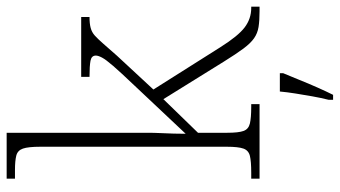

<svg xmlns="http://www.w3.org/2000/svg" viewBox="-242 -558 1021 577"><g transform="rotate(-90 268.5 -269.5)"><path d="M20 0V-25H38Q72 -25 88.5 -29Q105 -33 110.5 -48.5Q116 -64 116 -98V-659Q116 -695 110.5 -711Q105 -727 89.5 -731Q74 -735 46 -735H20V-760H158V-374Q158 -356 158 -336.5Q158 -317 157 -297Q156 -277 155.5 -258Q155 -239 155 -222L300 -376Q340 -418 359 -440Q378 -462 384 -473.5Q390 -485 390 -492Q390 -505 374.5 -508Q359 -511 326 -511V-536H506V-511Q486 -511 473 -507.5Q460 -504 450 -495Q440 -486 426 -470Q412 -454 390 -429L288 -319L415 -118Q449 -64 475 -44.5Q501 -25 533 -25H537V0H523Q495 0 476 -3Q457 -6 442 -16.5Q427 -27 411 -48.5Q395 -70 372 -107L259 -289L158 -185V-97Q158 -63 163.5 -48Q169 -33 186 -29Q203 -25 236 -25H244V0ZM257 208Q263 184 267.5 158.5Q272 133 276 108Q280 83 282 61H337V71Q328 92 317 119.5Q306 147 294 174Q282 201 272 221H257Z"/></g></svg>

Font: Noto Serif Bengali ExtraLight
Style: Regular
Weight: 250
Version: Version 2.003